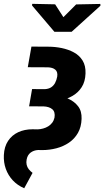

<svg xmlns="http://www.w3.org/2000/svg" viewBox="-68 -771 543 1000"><path d="M95.7 -528.3 184.1 -527.8Q218.3 -527.8 252.9 -520.8Q287.6 -513.7 316.4 -498.3Q345.2 -482.9 362.1 -455.8Q378.9 -428.7 377.4 -388.2Q376 -345.7 357.4 -316.9Q338.9 -288.1 308.8 -271Q278.8 -253.9 242.4 -246.6Q206.1 -239.3 169.9 -239.3L87.4 -239.7L99.1 -307.1L164.6 -306.6Q184.6 -307.6 197.8 -315.9Q210.9 -324.2 218.8 -338.9Q226.6 -353.5 230 -372.1Q231.9 -384.8 229.2 -393.8Q226.6 -402.8 219.7 -408.4Q212.9 -414.1 203.4 -417Q193.8 -419.9 181.6 -420.4L76.7 -420.9ZM95.2 -282.2 156.2 -281.7Q187.5 -281.2 222.7 -275.9Q257.8 -270.5 288.8 -256.3Q319.8 -242.2 339.1 -217Q358.4 -191.9 356.9 -151.9Q355.5 -109.4 337.9 -78.6Q320.3 -47.9 291.3 -28.1Q262.2 -8.3 226.1 1.2Q189.9 10.7 151.4 10.7L130.4 10.3Q107.4 11.7 91.3 23.9Q75.2 36.1 70.8 59.6Q67.9 74.2 70.8 87.2Q73.7 100.1 81.8 110.4Q89.8 120.6 101.6 129.4L58.1 209.5Q22.9 194.3 -1.2 168.5Q-25.4 142.6 -37.6 108.9Q-49.8 75.2 -47.9 36.6Q-45.9 -6.8 -26.1 -36.9Q-6.3 -66.9 26.6 -82.3Q59.6 -97.7 101.6 -97.7L127.9 -97.2Q142.1 -97.7 156.5 -101.6Q170.9 -105.5 183.1 -113Q195.3 -120.6 203.9 -131.8Q212.4 -143.1 215.8 -158.2Q218.3 -173.3 215.3 -184.3Q212.4 -195.3 204.3 -202.1Q196.3 -209 184.8 -212.6Q173.3 -216.3 159.7 -216.8L83.5 -217.3ZM219.2 -748.5 262.2 -681.6 328.6 -748 454.6 -750.5 455.1 -741.2 305.2 -605.5H215.3L99.1 -742.2L99.6 -751Z"/></svg>

Font: Roboto Condensed ExtraBold
Style: Italic
Weight: 800
Italic angle: -12°
Designer: Christian Robertson
Foundry: Google
Version: Version 3.008; 2023